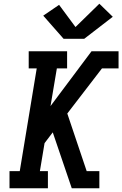

<svg xmlns="http://www.w3.org/2000/svg" viewBox="-20 -1010 656 1030"><path d="M31 0V-92H86L177 -643H134V-735H340V-643H285L251 -441L471 -735H616V-643H527L341 -401L445 -92H513V0H365L263 -300L219 -242L194 -92H237V0ZM321 -802 212 -926 297 -984 385 -865 513 -990 585 -920 432 -802Z"/></svg>

Font: Iosevka Slab SmBdExObl
Style: Regular
Weight: 600
Width: 7
Italic angle: -9°
Monospace: yes
Designer: Belleve Invis
Foundry: Belleve Invis
Version: Version 11.1.0; ttfautohint (v1.8.3)